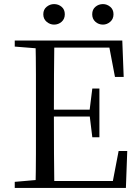

<svg xmlns="http://www.w3.org/2000/svg" viewBox="-20 -928 692 948"><path d="M246.9 -806.5Q226.8 -806.5 210.3 -820.4Q193.8 -834.4 193.8 -857.4Q193.8 -881.1 210.3 -894.4Q226.8 -907.8 246.9 -907.8Q268.4 -907.8 284.2 -894.4Q300 -881.1 300 -857.4Q300 -834.4 284.2 -820.4Q268.4 -806.5 246.9 -806.5ZM488.4 -806.5Q467 -806.5 451.2 -820.4Q435.3 -834.4 435.3 -857.4Q435.3 -881.1 451.2 -894.4Q467 -907.8 488.4 -907.8Q508.1 -907.8 524.3 -894.4Q540.4 -881.1 540.4 -857.4Q540.4 -834.4 524.3 -820.4Q508.1 -806.5 488.4 -806.5ZM52.8 0V-30.1L190.9 -42.1H202.2V0ZM155.3 0Q157.3 -83.6 157.4 -167.7Q157.5 -251.7 157.5 -336.8V-391.1Q157.5 -476.1 157.4 -560.4Q157.3 -644.8 155.3 -728H248.3Q247.1 -645.2 246.6 -559.4Q246.1 -473.5 246.1 -379.9V-357.6Q246.1 -257.3 246.6 -170.7Q247.1 -84.1 248.3 0ZM202.2 0V-34.3H576.6L532.4 -8.9L565.7 -182.5H608.3L601.6 0ZM202.2 -352.7V-386.4H442.5V-352.7ZM435.8 -250.4 422.2 -361.4V-382.4L435.8 -490.8H470.8V-250.4ZM52.8 -698V-728H202.2V-686.9H190.9ZM547.7 -548 514.8 -720.9 559.3 -693H202.2V-728H583.8L590.7 -548Z"/></svg>

Font: Noto Serif JP
Style: Regular
Weight: 200
Designer: Ryoko NISHIZUKA 西塚涼子 (kana & ideographs); Frank Grießhammer (Latin, Greek & Cyrillic); Wenlong ZHANG 张文龙 (bopomofo); San
Foundry: Adobe
Version: Version 2.001;hotconv 1.1.0;makeotfexe 2.6.0